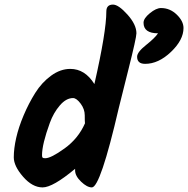

<svg xmlns="http://www.w3.org/2000/svg" viewBox="-20 -828 819 836"><path d="M681 -793Q720 -793 749.5 -764.5Q779 -736 779 -706Q779 -654 724.5 -602Q670 -550 612 -550Q577 -550 577 -581Q577 -601 616 -632Q655 -663 668 -683Q605 -683 605 -729Q605 -748 632.5 -770.5Q660 -793 681 -793ZM307 -86V-93Q210 -12 165.5 -12Q121 -12 80.5 -58.5Q40 -105 40 -143Q40 -181 50.5 -227.5Q61 -274 83 -326Q105 -378 133.5 -423.5Q162 -469 202.5 -498.5Q243 -528 286 -528Q350 -528 391 -462Q443 -690 443 -778Q443 -808 472 -808Q496 -808 535 -764.5Q574 -721 574 -683Q574 -664 539 -525Q504 -386 497 -357Q417 -12 380 -12Q359 -12 333 -37Q307 -62 307 -86ZM177 -139Q202 -139 261.5 -182Q321 -225 350 -291Q349 -299 349 -326Q349 -353 331 -377Q313 -401 298 -401Q268 -401 240.5 -369Q213 -337 197 -293Q163 -200 163 -152Q163 -144 165.5 -141.5Q168 -139 177 -139Z"/></svg>

Font: Kalam
Style: Bold
Weight: 700
Version: Version 2.001;PS 1.0;hotconv 1.0.79;makeotf.lib2.5.61930; tt